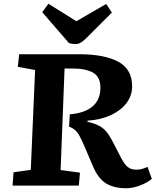

<svg xmlns="http://www.w3.org/2000/svg" viewBox="-20 -989 836 1023"><path d="M352 -380Q430 -386 472.5 -421.5Q515 -457 515 -522Q515 -579 476.5 -601.5Q438 -624 365 -624H324L303 -83L406 -69L400 0H47L52 -71L144 -84L167 -616L75 -633L82 -700H403Q535 -700 609.5 -660.5Q684 -621 684 -529Q684 -480 654.5 -440.5Q625 -401 571.5 -376Q518 -351 446 -346V-340Q482 -332 505 -320.5Q528 -309 544.5 -290Q561 -271 578 -239L624 -150Q642 -115 659.5 -100Q677 -85 707 -85Q723 -85 737 -89Q751 -93 766 -100L789 -36Q764 -15 725.5 -0.5Q687 14 652 14Q588 14 545.5 -11.5Q503 -37 474 -106L434 -200Q418 -237 406.5 -259.5Q395 -282 381.5 -294.5Q368 -307 348 -314ZM205 -924 238 -969 387 -876 546 -968 576 -922 439 -785Q424 -770 410.5 -762Q397 -754 382 -754Q373 -754 364 -755.5Q355 -757 347 -760Z"/></svg>

Font: Literata 7pt
Style: Bold Italic
Weight: 700
Italic angle: -2°
Designer: Latin by Veronika Burian and Jose Scaglione. Greek by Irene Vlachou. Cyrillic by Vera Evstafieva
Foundry: TypeTogether
Version: Version 3.002